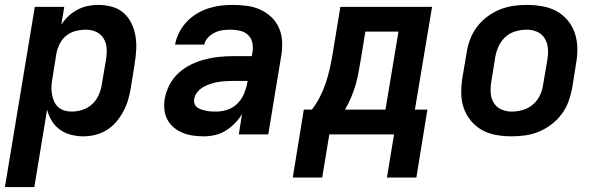

<svg xmlns="http://www.w3.org/2000/svg" viewBox="-31 -548 2451 783"><path d="M-11 215 111 -520H231L219 -447Q231 -466 248 -482Q265 -498 285 -508.5Q305 -519 326.5 -523.5Q348 -528 369 -528Q398 -528 425.5 -520.5Q453 -513 473 -495.5Q493 -478 505 -453Q517 -428 521.5 -401Q526 -374 524.5 -345Q523 -316 518 -287L502 -187Q498 -163 491 -139.5Q484 -116 472 -93.5Q460 -71 443 -51Q426 -31 404 -17.5Q382 -4 357.5 2Q333 8 309 8Q283 8 258 1.5Q233 -5 213 -19.5Q193 -34 180 -55.5Q167 -77 161 -101L109 215ZM261 -93Q283 -93 305 -100Q327 -107 344.5 -123Q362 -139 371.5 -160.5Q381 -182 384 -203L401 -303Q405 -326 404 -348.5Q403 -371 392.5 -389.5Q382 -408 362.5 -417.5Q343 -427 320 -427Q300 -427 279 -422Q258 -417 240.5 -403.5Q223 -390 213 -370Q203 -350 199 -330L183 -230Q180 -214 179 -198Q178 -182 180.5 -166.5Q183 -151 188.5 -137Q194 -123 205 -112.5Q216 -102 230.5 -97.5Q245 -93 261 -93Z M802 8Q779 8 757 5Q735 2 715 -6Q695 -14 678.5 -27.5Q662 -41 652 -59.5Q642 -78 639.5 -100.5Q637 -123 641 -146Q646 -174 660 -201.5Q674 -229 697 -250Q720 -271 747.5 -284.5Q775 -298 804 -305.5Q833 -313 861.5 -316Q890 -319 919 -319H996L999 -338Q1002 -357 997.5 -375.5Q993 -394 980 -406Q967 -418 948.5 -422.5Q930 -427 910 -427Q894 -427 878 -425Q862 -423 846 -415.5Q830 -408 817.5 -395Q805 -382 802 -366H683Q687 -390 699 -414Q711 -438 729.5 -458Q748 -478 771 -492Q794 -506 819 -514Q844 -522 869 -525Q894 -528 919 -528Q948 -528 977 -524Q1006 -520 1031 -508.5Q1056 -497 1076 -478Q1096 -459 1107 -433.5Q1118 -408 1119.5 -379Q1121 -350 1116 -321L1063 0H943L956 -83Q944 -63 927 -45.5Q910 -28 890 -15.5Q870 -3 847 2.5Q824 8 802 8ZM851 -93Q874 -93 897.5 -101Q921 -109 938.5 -127Q956 -145 965 -167.5Q974 -190 978 -213L979 -218H919Q904 -218 888.5 -217Q873 -216 858 -213.5Q843 -211 827.5 -206Q812 -201 798 -193Q784 -185 773.5 -172Q763 -159 761 -144Q759 -134 762.5 -124.5Q766 -115 774 -109.5Q782 -104 791.5 -101Q801 -98 810.5 -96Q820 -94 830.5 -93.5Q841 -93 851 -93Z M1283 176H1163L1208 -101H1241Q1260 -126 1274 -153.5Q1288 -181 1297.5 -209.5Q1307 -238 1313.5 -267Q1320 -296 1325 -325L1357 -520H1731L1661 -101H1712L1667 176H1547L1576 0H1312ZM1376 -101H1541L1594 -419H1459L1441 -309Q1436 -282 1431.5 -255.5Q1427 -229 1419.5 -203Q1412 -177 1401 -151Q1390 -125 1376 -101Z M2056 8Q2024 8 1992.5 2.5Q1961 -3 1935 -17.5Q1909 -32 1889.5 -55.5Q1870 -79 1860 -108Q1850 -137 1850 -169Q1850 -201 1855 -233L1872 -333Q1876 -360 1886 -387Q1896 -414 1914 -438Q1932 -462 1956 -480Q1980 -498 2007 -509Q2034 -520 2062 -524Q2090 -528 2117 -528Q2149 -528 2180.5 -522.5Q2212 -517 2238.5 -502.5Q2265 -488 2284.5 -464.5Q2304 -441 2313.5 -412Q2323 -383 2323.5 -351Q2324 -319 2318 -287L2302 -187Q2297 -160 2287 -133Q2277 -106 2259 -82Q2241 -58 2217 -40Q2193 -22 2166.5 -11Q2140 0 2111.5 4Q2083 8 2056 8ZM2056 -93Q2078 -93 2101 -99.5Q2124 -106 2142.5 -122Q2161 -138 2171 -159.5Q2181 -181 2184 -203L2201 -303Q2205 -326 2203.5 -349Q2202 -372 2191 -390.5Q2180 -409 2160 -418Q2140 -427 2117 -427Q2095 -427 2072 -420.5Q2049 -414 2031 -398Q2013 -382 2003 -360.5Q1993 -339 1989 -317L1973 -217Q1969 -194 1970 -171Q1971 -148 1982 -129.5Q1993 -111 2013 -102Q2033 -93 2056 -93Z"/></svg>

Font: Iosevka Aile Oblique
Style: Bold
Weight: 700
Italic angle: -9°
Designer: Belleve Invis
Foundry: Belleve Invis
Version: Version 31.1.0; ttfautohint (v1.8.4)